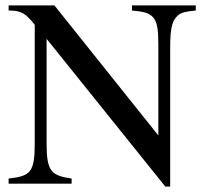

<svg xmlns="http://www.w3.org/2000/svg" viewBox="-20 -682 762 713"><path d="M707 -662H470V-643C514 -638 532 -636 549 -617C564 -600 568 -570 568 -519V-179L182 -662H12V-643C61 -643 76 -631 109 -590V-150C109 -43 94 -28 12 -19V0H246V-19C169 -30 153 -47 153 -150V-538L594 11H612V-507C612 -586 622 -608 641 -625C654 -636 669 -639 707 -643Z"/></svg>

Font: STIXGeneral
Style: Regular
Weight: 400
Designer: MicroPress Inc., with final additions and corrections provided by Coen Hoffman, Elsevier (retired)
Version: Version 1.1.0